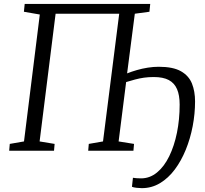

<svg xmlns="http://www.w3.org/2000/svg" viewBox="-20 -763 1040 972"><path d="M698 189.5Q687.5 189.5 671.5 187.8Q655.5 186 648 182.5L653 137Q660 138.5 671.8 139.2Q683.5 140 694 140Q738.5 140 774.8 110.2Q811 80.5 836.5 28.5Q862 -23.5 875.8 -91Q889.5 -158.5 889.5 -233.5Q889.5 -281 876.2 -311.8Q863 -342.5 834.5 -357.8Q806 -373 758.5 -373Q732.5 -373 709.2 -369.8Q686 -366.5 663.8 -360.5Q641.5 -354.5 618.5 -347.5L580.5 -47L658.5 -34.5L655.5 0H426.5L429.5 -34.5L501.5 -47L583.5 -693.5H261.5L180.5 -47L256.5 -34.5L253.5 0H26.5L29.5 -34.5L101.5 -47L181.5 -689.5L101 -703.5L105 -743H740.5L736.5 -703.5L662.5 -693.5L623.5 -391.5Q646 -400.5 672.8 -408.2Q699.5 -416 728 -420.5Q756.5 -425 783.5 -425Q856.5 -425 896.2 -402.2Q936 -379.5 951.8 -340Q967.5 -300.5 967.5 -249.5Q967.5 -187.5 955.5 -124.5Q943.5 -61.5 920.5 -5Q897.5 51.5 864.8 95.2Q832 139 790 164.2Q748 189.5 698 189.5Z"/></svg>

Font: Merriweather 20pt Light
Style: Italic
Weight: 300
Italic angle: -7.8°
Version: Version 2.101